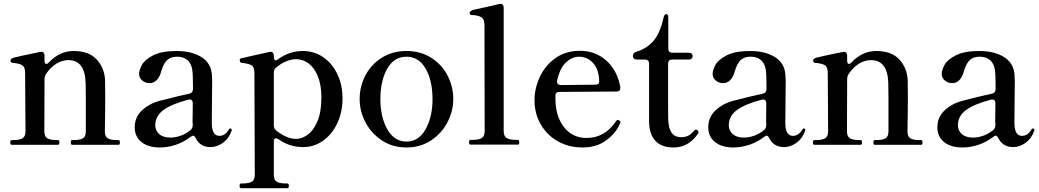

<svg xmlns="http://www.w3.org/2000/svg" viewBox="-20 -761 5462 1009"><path d="M603 -25Q610 -25 610 -12Q610 0 603 0H359Q352 0 352 -12Q352 -25 359 -25H372Q400 -25 415.5 -34Q431 -43 431 -71V-251L430 -327Q426 -445 339 -445Q306 -445 275.5 -426Q245 -407 221 -371Q214 -358 214 -345L213 -71Q213 -43 229 -34Q245 -25 274 -25H285Q292 -25 292 -12Q292 0 285 0H42Q34 0 34 -12Q34 -25 42 -25H54Q82 -25 98 -34Q114 -43 114 -71L112 -378Q112 -409 96.5 -418.5Q81 -428 44 -431Q35 -432 35 -447Q43 -456 52 -458Q72 -463 97.5 -468.5Q123 -474 147 -479Q174 -484 191 -488L197 -489Q205 -489 209.5 -483.5Q214 -478 214 -469V-442Q214 -434 216.5 -429.5Q219 -425 223 -425Q230 -425 238 -434Q294 -493 367 -493Q447 -493 488 -448.5Q529 -404 532 -341Q533 -320 533 -256Q533 -176 531 -71Q531 -43 546.5 -34Q562 -25 591 -25Z M1198 -78 1197 -73Q1183 -33 1151.5 -10.5Q1120 12 1087 12Q1031 12 1008 -36Q1002 -48 995 -48Q990 -48 982 -42Q946 -14 903.5 0Q861 14 820 14Q759 14 723.5 -14.5Q688 -43 688 -92Q688 -131 707.5 -159.5Q727 -188 766 -210Q789 -223 818.5 -231Q848 -239 906 -253Q952 -263 976 -269Q994 -274 994 -293V-318Q994 -372 990 -396.5Q986 -421 972 -438Q951 -463 909 -463Q878 -463 859 -446Q840 -429 827 -385Q819 -355 803 -339.5Q787 -324 766 -324Q745 -324 728 -337.5Q711 -351 711 -373Q711 -392 725.5 -419.5Q740 -447 784.5 -470Q829 -493 909 -493Q964 -493 1005 -477.5Q1046 -462 1067 -437Q1084 -416 1089.5 -393Q1095 -370 1095 -336Q1095 -273 1094 -236L1093 -116Q1093 -47 1133 -47Q1163 -47 1183 -81Q1186 -86 1190 -86Q1193 -86 1195.5 -84Q1198 -82 1198 -78ZM982 -78Q993 -88 993 -105Q992 -110 992 -121L993 -218Q993 -230 986.5 -235Q980 -240 969 -237Q881 -214 838.5 -182.5Q796 -151 796 -103Q796 -75 816.5 -56.5Q837 -38 876 -38Q902 -38 930 -48Q958 -58 982 -78Z M1780 -244Q1780 -173 1753 -114.5Q1726 -56 1678.5 -22Q1631 12 1573 12Q1502 12 1444 -29Q1436 -34 1430 -34Q1419 -34 1419 -17V157Q1419 185 1434.5 194Q1450 203 1479 203H1490Q1498 203 1498 216Q1498 228 1490 228H1247Q1239 228 1239 216Q1239 203 1247 203H1258Q1287 203 1303 194Q1319 185 1319 157L1317 -378Q1317 -409 1301.5 -418Q1286 -427 1249 -431Q1240 -431 1240 -446Q1240 -453 1246 -454Q1255 -457 1396 -488L1402 -489Q1410 -489 1414.5 -483.5Q1419 -478 1419 -469V-464Q1419 -451 1424 -446Q1429 -441 1436 -446Q1498 -493 1572 -493Q1631 -493 1678.5 -460.5Q1726 -428 1753 -371Q1780 -314 1780 -244ZM1669 -249Q1669 -314 1650.5 -359.5Q1632 -405 1602 -427.5Q1572 -450 1536 -450Q1511 -450 1482.5 -438Q1454 -426 1430 -405Q1419 -395 1419 -380V-102Q1419 -85 1432 -75Q1456 -55 1483.5 -43Q1511 -31 1536 -31Q1565 -31 1595.5 -52Q1626 -73 1647.5 -122Q1669 -171 1669 -249Z M1870 -240Q1870 -306 1900 -364Q1930 -422 1986 -457.5Q2042 -493 2116 -493Q2190 -493 2246 -457.5Q2302 -422 2332 -364Q2362 -306 2362 -240Q2362 -177 2331.5 -118.5Q2301 -60 2245 -23Q2189 14 2116 14Q2043 14 1987 -23Q1931 -60 1900.5 -118.5Q1870 -177 1870 -240ZM2253 -240Q2253 -337 2217 -400Q2181 -463 2116 -463Q2051 -463 2015 -400Q1979 -337 1979 -240Q1979 -146 2015.5 -81.5Q2052 -17 2116 -17Q2180 -17 2216.5 -81.5Q2253 -146 2253 -240Z M2453 -1Q2445 -1 2445 -13Q2445 -26 2453 -26H2465Q2494 -26 2510.5 -35Q2527 -44 2527 -72L2526 -629Q2526 -660 2509.5 -670.5Q2493 -681 2458 -682Q2448 -682 2448 -697Q2457 -707 2466 -709L2530 -723L2604 -740L2610 -741Q2618 -741 2622.5 -735.5Q2627 -730 2627 -721V-72Q2627 -44 2644 -35Q2661 -26 2690 -26H2702Q2709 -26 2709 -13Q2709 -1 2702 -1Z M3241 -119Q3241 -116 3238 -111Q3217 -62 3166.5 -24Q3116 14 3041 14Q2970 14 2912.5 -18Q2855 -50 2822 -107Q2789 -164 2789 -234Q2789 -296 2816.5 -356Q2844 -416 2898 -455Q2952 -494 3028 -494Q3109 -494 3166.5 -442.5Q3224 -391 3240 -303V-299Q3240 -280 3220 -280L2920 -278Q2899 -278 2899 -260V-242Q2899 -151 2943.5 -93.5Q2988 -36 3063 -36Q3159 -36 3218 -125Q3222 -131 3227 -131Q3231 -131 3235 -127Q3241 -123 3241 -119ZM2908 -338 2907 -332Q2907 -324 2912.5 -319Q2918 -314 2927 -314L3108 -316Q3129 -316 3129 -331Q3128 -395 3097.5 -429Q3067 -463 3023 -463Q2987 -463 2954.5 -433Q2922 -403 2908 -338Z M3391 -122V-427Q3391 -437 3385.5 -442.5Q3380 -448 3370 -448H3327Q3317 -448 3311.5 -453Q3306 -458 3306 -466Q3306 -483 3324 -489Q3378 -505 3413.5 -545.5Q3449 -586 3467 -668Q3471 -687 3482 -687Q3487 -687 3489.5 -681.5Q3492 -676 3492 -666V-505Q3492 -495 3497.5 -489.5Q3503 -484 3513 -484H3599Q3609 -484 3614.5 -479Q3620 -474 3620 -466Q3620 -458 3614.5 -453Q3609 -448 3599 -448H3512Q3502 -448 3496.5 -442.5Q3491 -437 3491 -427V-212Q3491 -139 3492 -128Q3496 -40 3559 -40Q3581 -40 3596 -47.5Q3611 -55 3628 -74Q3633 -80 3637 -80Q3642 -80 3646.5 -75.5Q3651 -71 3651 -66Q3651 -62 3649 -60Q3600 14 3520 14Q3457 14 3424.5 -20.5Q3392 -55 3391 -122Z M4212 -78 4211 -73Q4197 -33 4165.5 -10.5Q4134 12 4101 12Q4045 12 4022 -36Q4016 -48 4009 -48Q4004 -48 3996 -42Q3960 -14 3917.5 0Q3875 14 3834 14Q3773 14 3737.5 -14.5Q3702 -43 3702 -92Q3702 -131 3721.5 -159.5Q3741 -188 3780 -210Q3803 -223 3832.5 -231Q3862 -239 3920 -253Q3966 -263 3990 -269Q4008 -274 4008 -293V-318Q4008 -372 4004 -396.5Q4000 -421 3986 -438Q3965 -463 3923 -463Q3892 -463 3873 -446Q3854 -429 3841 -385Q3833 -355 3817 -339.5Q3801 -324 3780 -324Q3759 -324 3742 -337.5Q3725 -351 3725 -373Q3725 -392 3739.5 -419.5Q3754 -447 3798.5 -470Q3843 -493 3923 -493Q3978 -493 4019 -477.5Q4060 -462 4081 -437Q4098 -416 4103.5 -393Q4109 -370 4109 -336Q4109 -273 4108 -236L4107 -116Q4107 -47 4147 -47Q4177 -47 4197 -81Q4200 -86 4204 -86Q4207 -86 4209.5 -84Q4212 -82 4212 -78ZM3996 -78Q4007 -88 4007 -105Q4006 -110 4006 -121L4007 -218Q4007 -230 4000.5 -235Q3994 -240 3983 -237Q3895 -214 3852.5 -182.5Q3810 -151 3810 -103Q3810 -75 3830.5 -56.5Q3851 -38 3890 -38Q3916 -38 3944 -48Q3972 -58 3996 -78Z M4821 -25Q4828 -25 4828 -12Q4828 0 4821 0H4577Q4570 0 4570 -12Q4570 -25 4577 -25H4590Q4618 -25 4633.5 -34Q4649 -43 4649 -71V-251L4648 -327Q4644 -445 4557 -445Q4524 -445 4493.5 -426Q4463 -407 4439 -371Q4432 -358 4432 -345L4431 -71Q4431 -43 4447 -34Q4463 -25 4492 -25H4503Q4510 -25 4510 -12Q4510 0 4503 0H4260Q4252 0 4252 -12Q4252 -25 4260 -25H4272Q4300 -25 4316 -34Q4332 -43 4332 -71L4330 -378Q4330 -409 4314.5 -418.5Q4299 -428 4262 -431Q4253 -432 4253 -447Q4261 -456 4270 -458Q4290 -463 4315.5 -468.5Q4341 -474 4365 -479Q4392 -484 4409 -488L4415 -489Q4423 -489 4427.5 -483.5Q4432 -478 4432 -469V-442Q4432 -434 4434.5 -429.5Q4437 -425 4441 -425Q4448 -425 4456 -434Q4512 -493 4585 -493Q4665 -493 4706 -448.5Q4747 -404 4750 -341Q4751 -320 4751 -256Q4751 -176 4749 -71Q4749 -43 4764.5 -34Q4780 -25 4809 -25Z M5416 -78 5415 -73Q5401 -33 5369.5 -10.5Q5338 12 5305 12Q5249 12 5226 -36Q5220 -48 5213 -48Q5208 -48 5200 -42Q5164 -14 5121.5 0Q5079 14 5038 14Q4977 14 4941.5 -14.5Q4906 -43 4906 -92Q4906 -131 4925.5 -159.5Q4945 -188 4984 -210Q5007 -223 5036.5 -231Q5066 -239 5124 -253Q5170 -263 5194 -269Q5212 -274 5212 -293V-318Q5212 -372 5208 -396.5Q5204 -421 5190 -438Q5169 -463 5127 -463Q5096 -463 5077 -446Q5058 -429 5045 -385Q5037 -355 5021 -339.5Q5005 -324 4984 -324Q4963 -324 4946 -337.5Q4929 -351 4929 -373Q4929 -392 4943.5 -419.5Q4958 -447 5002.5 -470Q5047 -493 5127 -493Q5182 -493 5223 -477.5Q5264 -462 5285 -437Q5302 -416 5307.5 -393Q5313 -370 5313 -336Q5313 -273 5312 -236L5311 -116Q5311 -47 5351 -47Q5381 -47 5401 -81Q5404 -86 5408 -86Q5411 -86 5413.5 -84Q5416 -82 5416 -78ZM5200 -78Q5211 -88 5211 -105Q5210 -110 5210 -121L5211 -218Q5211 -230 5204.5 -235Q5198 -240 5187 -237Q5099 -214 5056.5 -182.5Q5014 -151 5014 -103Q5014 -75 5034.5 -56.5Q5055 -38 5094 -38Q5120 -38 5148 -48Q5176 -58 5200 -78Z"/></svg>

Font: Shippori Mincho B1 SemiBold
Style: Regular
Weight: 600
Designer: FONTDASU
Foundry: FONTDASU / Google Inc. / but / Adobe
Version: Version 3.110; ttfautohint (v1.8.3)